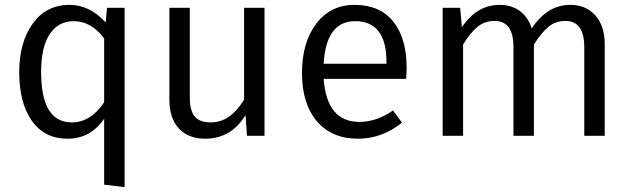

<svg xmlns="http://www.w3.org/2000/svg" viewBox="-20 -558 2594 789"><path d="M420 -526H492V211L408 201V-70Q352 12 257 12Q163 12 111 -61.5Q59 -135 59 -261Q59 -384 114.5 -461Q170 -538 265 -538Q349 -538 414 -466ZM275 -55Q353 -55 408 -138V-400Q355 -471 283 -471Q220 -471 184.5 -418Q149 -365 149 -262Q149 -55 275 -55Z M1067 -526V0H995L989 -85Q930 12 823 12Q754 12 715 -30Q676 -72 676 -149V-526H760V-158Q760 -103 780.5 -79Q801 -55 846 -55Q927 -55 983 -149V-526Z M1651 -280Q1651 -256 1649 -234H1310Q1323 -57 1457 -57Q1527 -57 1595 -104L1632 -54Q1550 12 1451 12Q1343 12 1282 -60Q1221 -132 1221 -258Q1221 -383 1279.5 -460.5Q1338 -538 1437 -538Q1541 -538 1596 -469.5Q1651 -401 1651 -280ZM1568 -296V-304Q1568 -471 1439 -471Q1320 -471 1310 -296Z M2323 -538Q2388 -538 2426.5 -494.5Q2465 -451 2465 -377V0H2381V-365Q2381 -472 2303 -472Q2263 -472 2234 -448Q2205 -424 2174 -375V0H2090V-365Q2090 -472 2012 -472Q1972 -472 1942.5 -448Q1913 -424 1883 -375V0H1799V-526H1871L1878 -446Q1940 -538 2033 -538Q2082 -538 2116.5 -512.5Q2151 -487 2165 -441Q2229 -538 2323 -538Z"/></svg>

Font: FiraGO Book
Style: Regular
Weight: 350
Designer: bBox Type
Foundry: bBox Type GmbH
Version: Version 1.001;PS 001.001;hotconv 1.0.88;makeotf.lib2.5.64775